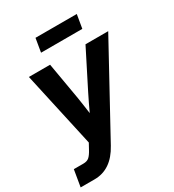

<svg xmlns="http://www.w3.org/2000/svg" viewBox="-225 -815 1028 1137"><g transform="rotate(-30 289.0 -246.5)"><path d="M-13.2 204.1 5.9 90.3H71.3Q96.7 90.3 111.1 77.6Q125.5 64.9 141.1 35.6L161.6 -2L48.3 -515.6H193.4L237.3 -260.7Q241.7 -233.4 245.6 -205.6Q249.5 -177.7 253.4 -149.9Q279.3 -206.1 306.6 -260.7L435.5 -515.6H590.8L265.1 79.6Q197.3 204.1 82 204.1ZM480.5 -696.8 464.8 -604H182.6L198.2 -696.8Z"/></g></svg>

Font: Inter Display
Style: Bold Italic
Weight: 700
Italic angle: -9.39999°
Designer: Rasmus Andersson
Foundry: rsms
Version: Version 4.000;git-a52131595